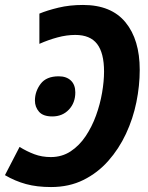

<svg xmlns="http://www.w3.org/2000/svg" viewBox="-34 -744 599 775"><path d="M301 -724Q415 -724 472.5 -654Q530 -584 530 -462Q530 -398 516.5 -331.5Q503 -265 474.5 -204Q446 -143 403 -94.5Q360 -46 302.5 -17.5Q245 11 172 11Q115 11 71 -1Q27 -13 -14 -37L45 -151Q74 -133 104.5 -121.5Q135 -110 171 -110Q216 -110 251 -133Q286 -156 311.5 -194Q337 -232 353.5 -277.5Q370 -323 378 -369.5Q386 -416 386 -455Q386 -530 358 -566.5Q330 -603 270 -603Q235 -603 198 -593Q161 -583 125 -567V-689Q156 -702 201.5 -713Q247 -724 301 -724ZM177 -274Q140 -274 123.5 -293Q107 -312 107 -338Q107 -375 130 -405.5Q153 -436 203 -436Q234 -436 252 -419Q270 -402 270 -371Q270 -329 244 -301.5Q218 -274 177 -274Z"/></svg>

Font: Noto Sans SemiCondensed
Style: Bold Italic
Weight: 700
Width: 4
Italic angle: -12°
Designer: Monotype Design Team
Foundry: Monotype Imaging Inc.
Version: Version 2.013; ttfautohint (v1.8.4.7-5d5b)